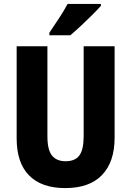

<svg xmlns="http://www.w3.org/2000/svg" viewBox="-20 -950 669 980"><path d="M565 -247Q565 -124 501 -57Q437 10 313 10Q192 10 128.5 -54.5Q65 -119 65 -244V-714H222V-254Q222 -185 245.5 -156Q269 -127 315 -127Q363 -127 385 -156.5Q407 -186 407 -255V-714H565ZM495 -920Q479 -902 451.5 -874.5Q424 -847 394 -819Q364 -791 339 -770H232V-783Q257 -820 282 -858Q307 -896 325 -930H495Z"/></svg>

Font: Noto Sans Ethiopic Condensed ExtraBold
Style: Regular
Weight: 800
Width: 3
Designer: Monotype Design Team
Foundry: Monotype Imaging Inc.
Version: Version 2.102; ttfautohint (v1.8.4.7-5d5b)